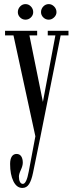

<svg xmlns="http://www.w3.org/2000/svg" viewBox="-20 -675 357 946"><path d="M220.2 -578.1Q204.6 -578.1 193.4 -589.1Q182.1 -600.1 182.1 -615.2Q182.1 -631.3 193.4 -643.1Q204.6 -654.8 220.2 -654.8Q234.9 -654.8 246.6 -643.1Q258.3 -631.3 258.3 -615.2Q258.3 -600.6 246.6 -589.4Q234.9 -578.1 220.2 -578.1ZM105.5 -578.1Q90.3 -578.1 79.1 -589.1Q67.9 -600.1 67.9 -615.2Q67.9 -631.3 79.1 -643.1Q90.3 -654.8 105.5 -654.8Q121.1 -654.8 132.3 -643.1Q143.6 -631.3 143.6 -615.2Q143.6 -600.1 132.3 -589.1Q121.1 -578.1 105.5 -578.1ZM90.3 251Q62 251 45.9 217.8Q29.8 184.6 29.8 132.8Q29.8 108.9 38.1 96.2Q46.4 83.5 61.5 83.5Q76.7 83.5 84.5 95.2Q92.3 106.9 92.3 126.5Q92.3 141.6 82.8 162.1Q73.2 182.6 73.2 195.3Q73.2 211.4 78.4 221.2Q83.5 231 92.8 231Q110.4 231 121.6 170.4L154.3 -3.4L46.4 -500.5H4.9V-523.4H163.1V-500.5H125L191.4 -172.9L252.9 -500.5H215.3V-523.4H317.4V-500.5H278.8L178.2 3.4L142.6 176.8Q135.3 212.9 123.3 231.9Q111.3 251 90.3 251Z"/></svg>

Font: Imbue
Style: Regular
Weight: 400
Designer: Tyler Finck
Foundry: Etcetera Type Company
Version: Version 0.910